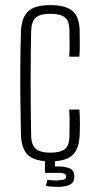

<svg xmlns="http://www.w3.org/2000/svg" viewBox="-20 -626 383 752"><path d="M62 -98Q61 -155 60 -222.5Q59 -290 59.5 -361.5Q60 -433 62 -501Q64 -557 90 -581.5Q116 -606 177 -606Q238 -606 265 -582Q292 -558 292 -502Q292 -480 292.5 -456Q293 -432 291 -404H251Q253 -433 252.5 -457.5Q252 -482 252 -505Q252 -544 234 -558Q216 -572 177 -572Q137 -572 120 -557Q103 -542 102 -504Q100 -411 100 -305Q100 -199 102 -95Q103 -57 121 -42.5Q139 -28 177 -28Q216 -28 234 -42Q252 -56 252 -95Q252 -119 252.5 -143Q253 -167 251 -197H291Q293 -172 293 -144Q293 -116 292 -98Q290 -43 264 -18.5Q238 6 177 6Q116 6 90 -18.5Q64 -43 62 -98ZM213 106Q206 106 190 105.5Q174 105 160 102L166 78Q189 82 213 80Q239 79 239 66Q239 57 231.5 54Q224 51 213 51H158L156 49V-16H195V26H213Q233 26 252 33Q271 40 271 66Q271 86 257.5 95Q244 104 213 106Z"/></svg>

Font: Big Shoulders Text Thin
Style: Regular
Weight: 100
Designer: Patric King
Foundry: XO Type Co
Version: Version 1.000; ttfautohint (v1.8.2)